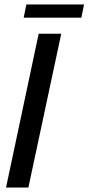

<svg xmlns="http://www.w3.org/2000/svg" viewBox="-20 -839 396 859"><path d="M7 0 153 -688H254L107 0ZM86 -760 98 -819H356L344 -760Z"/></svg>

Font: Saira Condensed Medium
Style: Italic
Weight: 500
Width: 3
Italic angle: -12°
Designer: Hector Gatti with collaboration of the Omnibus-Type team
Foundry: Omnibus-Type
Version: Version 1.101